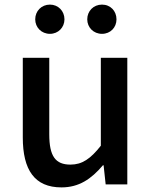

<svg xmlns="http://www.w3.org/2000/svg" viewBox="-20 -801 660 834"><path d="M197 -654C233 -654 260 -682 260 -717C260 -753 233 -781 197 -781C160 -781 133 -753 133 -717C133 -682 160 -654 197 -654ZM423 -654C460 -654 486 -682 486 -717C486 -753 460 -781 423 -781C386 -781 359 -753 359 -717C359 -682 386 -654 423 -654ZM247 13C323 13 376 -23 427 -83H430L439 0H533V-550H418V-168C373 -111 337 -86 286 -86C221 -86 194 -122 194 -218V-550H79V-204C79 -63 130 13 247 13Z"/></svg>

Font: Spoqa Han Sans Neo Medium
Style: Regular
Weight: 500
Designer: [Spoqa Han Sans Neo] Dong-huui Kim ___ Younghwa Kang ___ Yujin Lee ___ [Noto Sans] Ryoko NISHIZUKA ____ (kana & ideograp
Foundry: Spoqa (http://www.spoqa-han-sans.com)
Version: Version 1.100;hotconv 1.0.109;makeotfexe 2.5.65596